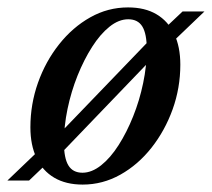

<svg xmlns="http://www.w3.org/2000/svg" viewBox="-49 -487 572 518"><path d="M296.5 -467Q342 -467 373.2 -448.5Q404.5 -430 421 -395.5Q437.5 -361 437.5 -312.5Q437.5 -250 416.8 -192.2Q396 -134.5 359.8 -88.5Q323.5 -42.5 275.8 -15.8Q228 11 174 11Q129 11 97.5 -7.5Q66 -26 49.5 -60.8Q33 -95.5 33 -143.5Q33 -206 53.5 -263.8Q74 -321.5 110.5 -367.5Q147 -413.5 194.5 -440.2Q242 -467 296.5 -467ZM173.5 -21Q198.5 -21 223.8 -41Q249 -61 271 -95.5Q293 -130 310.2 -173Q327.5 -216 337.2 -262.8Q347 -309.5 347 -353.5Q347 -396 335 -415.5Q323 -435 297 -435Q271.5 -435 246.5 -415Q221.5 -395 199.5 -360.5Q177.5 -326 160.2 -283Q143 -240 133.2 -193.2Q123.5 -146.5 123.5 -102.5Q123.5 -60.5 135.5 -40.8Q147.5 -21 173.5 -21ZM443.5 -456H502.5L408.5 -366L380 -348.5L112 -69.5L84.5 -52.5L29.5 0H-29L63.5 -88.5L92 -106L362 -386.5L389 -404.5Z"/></svg>

Font: Newsreader 36pt Medium
Style: Italic
Weight: 500
Italic angle: -17°
Designer: Hugues Gentile
Foundry: Production Type
Version: Version 1.003